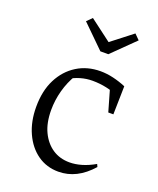

<svg xmlns="http://www.w3.org/2000/svg" viewBox="-135 -797 731 887"><g transform="rotate(20 230.5 -353.0)"><path d="M259 8Q201 8 156.5 -23.5Q112 -55 86.5 -111Q61 -167 61 -239Q61 -318 90 -375Q119 -432 169.5 -463.5Q220 -495 285 -495Q316 -495 348 -487.5Q380 -480 411 -467L398 -412Q337 -441 265 -441Q235 -441 206 -432.5Q177 -424 151 -408L182 -434Q157 -393 144 -345Q131 -297 131 -249Q131 -186 152 -142Q173 -98 209 -74Q245 -50 293 -50Q321 -50 352 -59Q383 -68 416 -87L422 -74Q350 8 259 8ZM383 -328 343 -467H411L408 -328ZM252 -581 142 -689 167 -714 273 -634 376 -714 401 -689 291 -581Z"/></g></svg>

Font: Piazzolla Thin Light
Style: Regular
Weight: 300
Version: Version 2.005